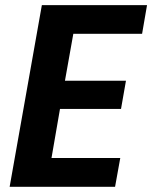

<svg xmlns="http://www.w3.org/2000/svg" viewBox="-20 -719 586 739"><path d="M545.9 -699.2 526.9 -588.9H262.2L230 -408.2H464.8L445.8 -299.8H210.9L178.2 -110.8H442.9L422.9 0H17.1L141.1 -699.2Z"/></svg>

Font: SVN-Poppins SemiBold
Style: Italic
Weight: 600
Italic angle: -10°
Designer: Ninad Kale (Devanagari), Jonny Pinhorn (Latin)
Foundry: Indian Type Foundry
Version: Version 3.002 2017